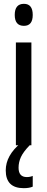

<svg xmlns="http://www.w3.org/2000/svg" viewBox="-20 -759 247 1003"><path d="M105 -739Q57 -739 57 -681Q57 -624 105 -624Q151 -624 151 -681Q151 -739 105 -739ZM144 -537H63V0H144ZM77 117Q77 88 89.5 61Q102 34 135 0L89 -12Q10 53 10 131Q10 224 104 224Q133 224 151 216V160Q137 166 120 166Q77 166 77 117Z"/></svg>

Font: Noto Sans Display Condensed
Style: Regular
Weight: 400
Width: 3
Designer: Monotype Design Team
Foundry: Monotype Imaging Inc.
Version: Version 1.900